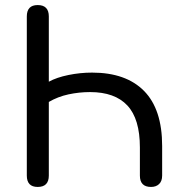

<svg xmlns="http://www.w3.org/2000/svg" viewBox="-20 -732 717 759"><path d="M129 7Q86 7 86 -38V-667Q86 -712 129 -712Q173 -712 173 -667V-409Q204 -426 250.5 -435.5Q297 -445 344 -445Q478 -445 549.5 -372.5Q621 -300 621 -155V-38Q621 -16 609 -4.5Q597 7 577 7Q533 7 533 -38V-149Q533 -262 483.5 -315Q434 -368 336 -368Q293 -368 251 -359Q209 -350 173 -329V-38Q173 7 129 7Z"/></svg>

Font: Chiron GoRound TC N
Style: Regular
Weight: 350
Designer: Ryoko NISHIZUKA 西塚涼子 (kana, bopomofo & ideographs); Paul D. Hunt (Latin, Greek & Cyrillic); Sandoll Communications 산돌커뮤니
Foundry: Adobe
Version: Version 1.000;hotconv 1.1.1;makeotfexe 2.6.0